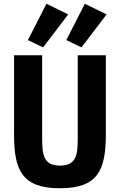

<svg xmlns="http://www.w3.org/2000/svg" viewBox="-20 -993 640 1025"><path d="M55 -698V-276C55 -85 97 12 300 12C503 12 545 -85 545 -276V-698H395V-256C395 -167 388 -109 300 -109C212 -109 205 -167 205 -256V-698ZM344 -916 228 -973 129 -779 210 -740ZM549 -916 433 -973 334 -779 415 -740Z"/></svg>

Font: IBM Plex Mono
Style: Bold
Weight: 700
Monospace: yes
Designer: Mike Abbink, Paul van der Laan, Pieter van Rosmalen
Foundry: Bold Monday
Version: Version 2.004